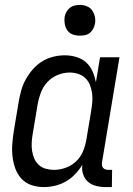

<svg xmlns="http://www.w3.org/2000/svg" viewBox="-20 -753 540 781"><path d="M158 8Q132 8 108 0Q84 -8 67.5 -26Q51 -44 42.5 -67Q34 -90 31 -115.5Q28 -141 30 -167Q32 -193 36 -219L56 -339Q60 -362 66.5 -385.5Q73 -409 85 -430.5Q97 -452 113.5 -471Q130 -490 151 -503Q172 -516 196 -522Q220 -528 243 -528Q268 -528 291 -521Q314 -514 330.5 -499Q347 -484 356.5 -462.5Q366 -441 370 -418L387 -520H466L395 -93Q394 -86 395 -80Q396 -74 399.5 -70Q403 -66 408.5 -64Q414 -62 421 -62H436L435 8H409Q389 8 370 3Q351 -2 337.5 -14Q324 -26 318 -44.5Q312 -63 315 -83Q303 -63 286 -45Q269 -27 248 -15Q227 -3 204 2.5Q181 8 158 8ZM200 -62Q223 -62 247 -70.5Q271 -79 289.5 -96.5Q308 -114 317.5 -137Q327 -160 331 -183L351 -303Q354 -321 355.5 -339Q357 -357 354.5 -374.5Q352 -392 345.5 -408Q339 -424 327 -435.5Q315 -447 298 -452.5Q281 -458 263 -458Q239 -458 214.5 -448Q190 -438 172.5 -419Q155 -400 146 -376Q137 -352 133 -328L113 -208Q110 -191 109 -173.5Q108 -156 110.5 -139.5Q113 -123 119.5 -108Q126 -93 138 -82Q150 -71 166.5 -66.5Q183 -62 200 -62ZM304 -608Q289 -608 275.5 -613Q262 -618 254 -629.5Q246 -641 243.5 -655.5Q241 -670 243 -685Q245 -695 250.5 -705Q256 -715 264.5 -721.5Q273 -728 283.5 -730.5Q294 -733 305 -733Q320 -733 333.5 -727.5Q347 -722 355 -710.5Q363 -699 366 -684.5Q369 -670 366 -655Q364 -645 358.5 -635Q353 -625 344.5 -618.5Q336 -612 325.5 -610Q315 -608 304 -608Z"/></svg>

Font: Iosevka Curly
Style: Italic
Weight: 400
Italic angle: -9°
Monospace: yes
Designer: Belleve Invis
Foundry: Belleve Invis
Version: Version 22.1.2; ttfautohint (v1.8.4)